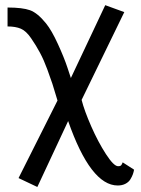

<svg xmlns="http://www.w3.org/2000/svg" viewBox="-20 -538 558 758"><path d="M207 -141.1Q193.4 -187 186.8 -207.3Q180.2 -227.5 166.7 -264.2Q153.3 -300.8 137.9 -329.6Q122.6 -358.4 103 -386.7Q83.5 -415.5 62.5 -424.6Q41.5 -433.6 9.8 -433.6V-508.3Q68.8 -508.3 98.6 -497.6Q128.4 -486.8 161.6 -445.8Q184.1 -418 208.7 -364Q233.4 -310.1 246.6 -270L259.8 -230L395.5 -517.6L470.7 -490.2Q380.9 -305.7 302.2 -143.6Q313 -101.1 340.1 -39.3Q367.2 22.5 398.2 70.3Q429.2 118.2 446.3 118.2Q453.1 118.2 456.3 116.2Q459.5 114.3 461.7 108.9Q463.9 103.5 464.4 103L509.3 131.8Q507.8 141.1 504.6 149.9Q501.5 158.7 494.9 169.7Q488.3 180.7 475.3 187.5Q462.4 194.3 444.8 194.3Q337.9 194.3 249 -60.1L127.4 200.2L53.2 165Z"/></svg>

Font: Fantasque Sans Mono
Style: Regular
Weight: 400
Monospace: yes
Designer: Jany Belluz
Version: Version 1.8.0 ; ttfautohint (v1.8.2)